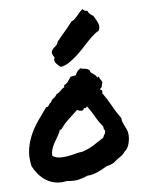

<svg xmlns="http://www.w3.org/2000/svg" viewBox="-102 -1019 833 1104"><g transform="rotate(-10 314.5 -467.5)"><path d="M569.3 -293Q568.4 -281.2 571.3 -270.5Q574.2 -259.8 578.6 -249.5Q583 -239.3 586.9 -228.5Q590.8 -217.8 592.8 -207Q594.7 -193.4 592.8 -177.2Q590.8 -161.1 585.9 -146Q581.1 -130.9 573.2 -118.7Q565.4 -106.4 554.7 -100.6Q541 -83 521.5 -73.2Q502 -63.5 485.4 -49.8Q474.6 -43 461.4 -40Q448.2 -37.1 434.6 -34.2Q423.8 -28.3 409.2 -22Q394.5 -15.6 378.9 -10.3Q363.3 -4.9 347.7 -2.4Q332 0 320.3 -1Q291 9.8 263.2 13.2Q235.4 16.6 198.2 8.8Q163.1 13.7 133.3 5.9Q103.5 -2 80.6 -19Q57.6 -36.1 40.5 -60.1Q23.4 -84 12.7 -110.4Q4.9 -166 16.6 -211.4Q28.3 -256.8 50.3 -295.4Q72.3 -334 100.6 -366.7Q128.9 -399.4 155.3 -430.7Q161.1 -428.7 164.6 -431.2Q168 -433.6 170.9 -438Q173.8 -442.4 177.2 -446.3Q180.7 -450.2 185.5 -451.2Q192.4 -465.8 205.6 -473.1Q218.8 -480.5 226.6 -494.1Q235.4 -496.1 241.2 -500Q247.1 -503.9 252.4 -508.8Q257.8 -513.7 263.7 -518.1Q269.5 -522.5 277.3 -524.4V-535.2Q294.9 -543 303.2 -553.2Q311.5 -563.5 323.2 -578.1Q332 -579.1 337.4 -579.1Q342.8 -579.1 353.5 -581.1Q361.3 -594.7 367.7 -601.6Q374 -608.4 386.7 -616.2Q398.4 -610.4 412.6 -608.4Q426.8 -606.4 437.5 -595.7Q438.5 -585.9 443.4 -580.6Q448.2 -575.2 454.1 -570.8Q460 -566.4 465.3 -561.5Q470.7 -556.6 472.7 -547.9Q476.6 -546.9 478 -548.8Q479.5 -550.8 483.4 -549.8Q486.3 -536.1 490.2 -531.7Q494.1 -527.3 498 -514.6Q493.2 -504.9 490.7 -494.6Q488.3 -484.4 478.5 -479.5Q477.5 -472.7 482.4 -472.2Q487.3 -471.7 488.3 -466.8Q489.3 -458 485.4 -454.1Q508.8 -416 527.3 -373.5Q545.9 -331.1 569.3 -293ZM447.3 -200.2Q451.2 -210.9 457.5 -217.8Q463.9 -224.6 464.8 -238.3Q460 -246.1 459 -250.5Q458 -254.9 458 -264.6Q436.5 -294.9 420.9 -329.6Q405.3 -364.3 385.7 -394.5Q383.8 -390.6 378.9 -386.7Q374 -382.8 368.2 -388.7Q366.2 -380.9 361.3 -377.4Q356.4 -374 350.6 -374.5Q344.7 -375 338.4 -377.4Q332 -379.9 327.1 -383.8Q298.8 -361.3 270.5 -339.8Q242.2 -318.4 219.7 -290Q215.8 -288.1 214.8 -288.6Q213.9 -289.1 209 -287.1Q201.2 -268.6 189.9 -253.4Q178.7 -238.3 168 -222.7Q157.2 -207 149.4 -189.5Q141.6 -171.9 140.6 -148.4Q157.2 -134.8 179.7 -131.8Q202.1 -128.9 226.1 -130.9Q250 -132.8 272.9 -137.2Q295.9 -141.6 315.4 -141.6Q356.4 -151.4 385.7 -167.5Q415 -183.6 447.3 -200.2ZM527.3 -809.6Q519.5 -807.6 501.5 -795.9Q483.4 -784.2 455.1 -758.8Q440.4 -746.1 419.9 -727.1Q399.4 -708 375.5 -689.9Q351.6 -671.9 326.2 -658.2Q300.8 -644.5 277.3 -643.6Q270.5 -650.4 263.7 -657.2Q256.8 -664.1 252.4 -670.9Q248 -677.7 247.1 -685.5Q246.1 -693.4 252 -703.1Q239.3 -723.6 241.2 -734.4Q243.2 -745.1 251.5 -752.9Q259.8 -760.7 270 -767.6Q280.3 -774.4 284.2 -788.1Q306.6 -812.5 333.5 -838.4Q360.4 -864.3 383.8 -890.6Q393.6 -892.6 402.8 -899.9Q412.1 -907.2 420.9 -916Q429.7 -924.8 439 -934.1Q448.2 -943.4 459 -949.2Q460.9 -943.4 470.2 -938Q479.5 -932.6 484.4 -935.5Q485.4 -924.8 495.1 -914.6Q504.9 -904.3 512.7 -900.4Q518.6 -886.7 524.4 -875.5Q530.3 -864.3 533.2 -853.5Q536.1 -842.8 535.6 -832Q535.2 -821.3 527.3 -809.6Z"/></g></svg>

Font: Permanent Marker
Style: Regular
Weight: 400
Designer: Font Diner, Inc
Foundry: Font Diner, Inc
Version: Version 1.000